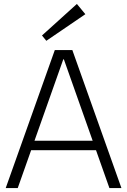

<svg xmlns="http://www.w3.org/2000/svg" viewBox="-20 -954 645 974"><path d="M258 -700H347L596 0H535L304 -653H301L70 0H9ZM125 -240H479V-192H125ZM413 -882 215 -747 193 -774 370 -934Z"/></svg>

Font: Pathway Extreme 28pt ExtraLight
Style: Regular
Weight: 250
Designer: Eduardo Rodriguez Tunni
Foundry: Eduardo Rodriguez Tunni
Version: Version 1.001;gftools[0.9.26]